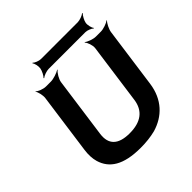

<svg xmlns="http://www.w3.org/2000/svg" viewBox="-227 -1063 1254 1254"><g transform="rotate(-45 400.0 -436.5)"><path d="M383 -108C278 -108 232 -154 244 -242L302 -661C305 -685 327 -722 344 -735L342 -737C324 -725 282 -711 258 -711H212C188 -711 153 -725 142 -737L140 -735C150 -722 159 -685 156 -661L98 -242C92 -201 94 -164 103 -133C130 -43 207 10 367 10C416 10 462 5 505 -6C610 -37 688 -114 706 -242L764 -661C767 -685 786 -722 800 -735L798 -737C783 -725 744 -711 720 -711H673C649 -711 611 -725 597 -737L594 -735C607 -722 620 -685 617 -661L559 -242C547 -154 489 -108 383 -108ZM690 -821C693 -840 710 -870 721 -880L718 -883C707 -873 675 -861 656 -861H317C297 -861 269 -873 260 -883L257 -880C266 -870 273 -840 270 -821C267 -801 251 -771 240 -761L243 -758C254 -768 286 -780 306 -780H645C664 -780 692 -768 701 -758L704 -761C695 -771 687 -801 690 -821Z"/></g></svg>

Font: Asimov
Style: EdgeWideIt
Weight: 500
Designer: Google
Version: Version 2.000980: 2014